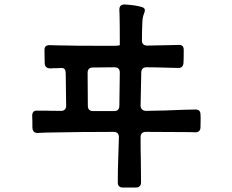

<svg xmlns="http://www.w3.org/2000/svg" viewBox="-20 -810 1040 859"><path d="M877 -298Q878 -286 877.5 -268Q877 -250 877 -241Q877 -218 853 -218Q841 -219 812 -219L633 -220Q609 -220 609 -196Q609 -125 610 -100L611 6Q611 17 605 23Q599 29 588 29H530Q507 29 507 7Q507 -54 509 -102L512 -196Q512 -220 488 -220Q342 -220 192 -217Q176 -217 165.5 -216Q155 -215 148 -215Q127 -215 125 -238Q125 -276 124 -292Q124 -317 148 -315H182Q205 -314 254 -314Q264 -314 270 -320Q276 -326 276 -337Q276 -384 274 -482Q274 -506 256 -506Q250 -505 238 -505Q214 -505 206 -504Q181 -504 180 -527Q179 -548 179 -587Q179 -608 201 -608L239 -607Q309 -605 460 -605H492Q502 -605 508 -606Q514 -607 516 -608V-610Q516 -706 515 -739L514 -767Q514 -790 537 -790Q589 -787 616 -778Q628 -774 628 -765Q628 -760 626.5 -755.5Q625 -751 624 -748Q618 -734 617 -713Q615 -673 615 -628Q615 -617 621.5 -611.5Q628 -606 639 -606L735 -608L782 -609Q802 -609 802 -587Q802 -547 801 -529Q799 -506 779 -506L735 -507Q673 -509 636 -509Q612 -509 612 -485L609 -338Q609 -327 615.5 -320.5Q622 -314 634 -314Q721 -315 805 -319L855 -320Q877 -320 877 -298ZM514 -337 516 -485Q516 -509 492 -509Q428 -509 396 -508Q372 -508 372 -484Q372 -386 373 -337Q373 -313 397 -313H490Q514 -313 514 -337Z"/></svg>

Font: Shippori Gothic B2 Bold
Style: Regular
Weight: 700
Designer: FONTDASU
Foundry: FONTDASU / Google Inc. / but / Adobe
Version: Version 1.130